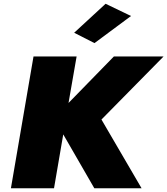

<svg xmlns="http://www.w3.org/2000/svg" viewBox="-20 -1000 889 1020"><path d="M676 -915 541 -980 374 -826 482 -771ZM158 -700 38 0H267L316 -286L481 0H732L519 -365L849 -700H585L344 -453L387 -700Z"/></svg>

Font: Jost* Black
Style: Italic
Weight: 900
Italic angle: -10°
Version: Version 3.7